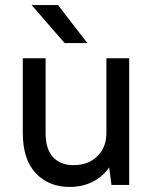

<svg xmlns="http://www.w3.org/2000/svg" viewBox="-20 -730 605 758"><path d="M255 8Q172 8 121 -46.5Q70 -101 70 -205V-500H160V-205Q160 -141 189.5 -109.5Q219 -78 270 -78Q327 -78 362.5 -111.5Q398 -145 400 -199V-500H490V0H420L411 -69Q385 -32 345 -12Q305 8 255 8ZM105 -710H209L325 -560H235Z"/></svg>

Font: Retni Sans Medium
Style: Regular
Weight: 500
Designer: Vitaly Kuzmin
Foundry: ParaType Ltd.
Version: Version 1.00;March 2, 2019;FontCreator 11.5.0.2425 64-bit; t